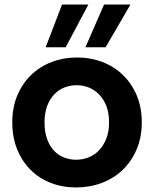

<svg xmlns="http://www.w3.org/2000/svg" viewBox="-20 -816 678 845"><path d="M604 -277Q604 -212 581.5 -159Q559 -106 520 -68.5Q481 -31 428 -11Q375 9 315 9Q255 9 203.5 -11Q152 -31 114.5 -68.5Q77 -106 55.5 -159Q34 -212 34 -277Q34 -343 56 -395.5Q78 -448 116.5 -485.5Q155 -523 207 -543Q259 -563 319 -563Q379 -563 431 -543Q483 -523 521.5 -485.5Q560 -448 582 -395.5Q604 -343 604 -277ZM176 -277Q176 -236 187 -205Q198 -174 217 -153.5Q236 -133 261.5 -123Q287 -113 315 -113Q343 -113 369 -123Q395 -133 415 -153.5Q435 -174 447.5 -205Q460 -236 460 -277Q460 -319 448 -349.5Q436 -380 416 -400.5Q396 -421 370.5 -431Q345 -441 317 -441Q289 -441 263.5 -431Q238 -421 218.5 -400.5Q199 -380 187.5 -349.5Q176 -319 176 -277ZM369 -796 269 -608H181L253 -796ZM554 -796 445 -608H356L438 -796Z"/></svg>

Font: Poppins SemiBold
Style: Regular
Weight: 600
Designer: Ninad Kale (Devanagari), Jonny Pinhorn (Latin)
Foundry: Indian Type Foundry
Version: Version 3.002 2017